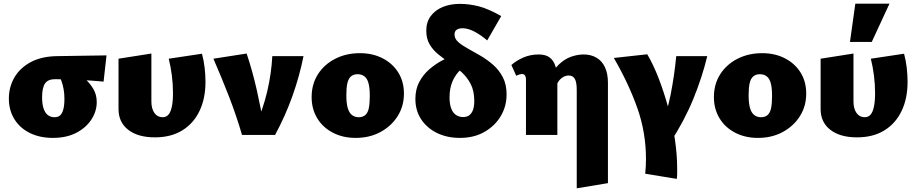

<svg xmlns="http://www.w3.org/2000/svg" viewBox="-20 -731 4979 1040"><path d="M266 16Q196 16 142 -10.5Q88 -37 58 -85.5Q28 -134 28 -197Q28 -259 57.5 -310.5Q87 -362 145.5 -394Q204 -426 291 -427L557 -431L541 -289Q474 -295 409 -298.5Q344 -302 277 -302Q240 -302 224 -279Q208 -256 208 -204Q208 -166 216.5 -142Q225 -118 240 -107Q255 -96 275 -96Q294 -96 305.5 -106Q317 -116 323 -138.5Q329 -161 329 -197Q329 -224 324.5 -248.5Q320 -273 312.5 -293.5Q305 -314 295 -326L372 -355Q407 -333 437 -307Q467 -281 485.5 -249.5Q504 -218 504 -178Q504 -128 475 -83.5Q446 -39 393 -11.5Q340 16 266 16Z M819 13Q727 13 674.5 -28Q622 -69 622 -140V-413L800 -441V-182Q800 -142 816.5 -119Q833 -96 861 -96Q881 -96 893 -110.5Q905 -125 911 -154Q917 -183 917 -227Q917 -274 911 -321.5Q905 -369 894 -413L1074 -440Q1084 -403 1088.5 -364Q1093 -325 1093 -288Q1093 -197 1060.5 -129.5Q1028 -62 967 -24.5Q906 13 819 13Z M1291 0Q1260 -106 1221 -206.5Q1182 -307 1136 -413L1316 -441Q1348 -345 1371 -243Q1394 -141 1410 -44H1362Q1405 -140 1427.5 -236Q1450 -332 1455 -427H1624Q1603 -321 1565 -213.5Q1527 -106 1470 0Z M1906 16Q1837 16 1782.5 -12.5Q1728 -41 1698 -91Q1668 -141 1668 -205Q1668 -275 1702 -328.5Q1736 -382 1795.5 -412.5Q1855 -443 1929 -443Q1999 -443 2053 -415Q2107 -387 2137.5 -338Q2168 -289 2168 -224Q2168 -156 2134 -102Q2100 -48 2041 -16Q1982 16 1906 16ZM1923 -96Q1946 -96 1959.5 -108.5Q1973 -121 1978 -146.5Q1983 -172 1983 -211Q1983 -255 1976 -280.5Q1969 -306 1954 -317.5Q1939 -329 1917 -329Q1895 -329 1881 -317Q1867 -305 1861.5 -280Q1856 -255 1856 -216Q1856 -172 1863.5 -146Q1871 -120 1886.5 -108Q1902 -96 1923 -96Z M2471 16Q2402 16 2347.5 -10.5Q2293 -37 2261.5 -84.5Q2230 -132 2230 -195Q2230 -248 2251.5 -288Q2273 -328 2307 -357Q2341 -386 2378 -405Q2415 -424 2446.5 -435Q2478 -446 2494 -450L2542 -397Q2505 -381 2476.5 -355Q2448 -329 2431.5 -291.5Q2415 -254 2415 -204Q2415 -169 2423.5 -145Q2432 -121 2449 -109Q2466 -97 2488 -97Q2510 -97 2523 -107.5Q2536 -118 2542.5 -137Q2549 -156 2549 -183Q2549 -238 2530 -275Q2511 -312 2481.5 -339Q2452 -366 2419 -388.5Q2386 -411 2356 -435Q2326 -459 2307.5 -490Q2289 -521 2289 -565Q2289 -612 2313.5 -644.5Q2338 -677 2379 -693.5Q2420 -710 2470 -710Q2521 -710 2572.5 -697Q2624 -684 2695 -644L2619 -512Q2584 -542 2549.5 -560Q2515 -578 2485 -578Q2466 -578 2454 -570Q2442 -562 2442 -544Q2442 -521 2462.5 -503Q2483 -485 2515 -467.5Q2547 -450 2583 -429Q2619 -408 2651 -380Q2683 -352 2703.5 -313Q2724 -274 2724 -219Q2724 -156 2693 -103Q2662 -50 2605 -17Q2548 16 2471 16Z M3104 289V-244Q3104 -286 3093.5 -304Q3083 -322 3061 -322Q3046 -322 3032 -314.5Q3018 -307 3007 -292.5Q2996 -278 2989 -258L2947 -292Q2974 -350 3006.5 -381Q3039 -412 3074 -424Q3109 -436 3142 -436Q3181 -436 3211 -418.5Q3241 -401 3257 -366.5Q3273 -332 3273 -283V261ZM2829 0V-299Q2829 -308 2827 -315Q2825 -322 2820.5 -326Q2816 -330 2809 -330Q2801 -330 2793 -327.5Q2785 -325 2776 -321L2750 -379Q2777 -403 2815 -419.5Q2853 -436 2898 -436Q2936 -436 2957.5 -419.5Q2979 -403 2988.5 -373Q2998 -343 2999 -300V0Z M3646 238 3475 210Q3477 189 3478 169.5Q3479 150 3479 130Q3479 -13 3432.5 -145Q3386 -277 3305 -417L3486 -437Q3519 -381 3548 -306Q3577 -231 3600 -146.5Q3623 -62 3635.5 22.5Q3648 107 3648 181Q3648 195 3648 209.5Q3648 224 3646 238ZM3643 -427H3811Q3783 -311 3735 -194Q3687 -77 3611 40L3548 -9Q3592 -114 3612.5 -218Q3633 -322 3643 -427Z M4085 16Q4016 16 3961.5 -12.5Q3907 -41 3877 -91Q3847 -141 3847 -205Q3847 -275 3881 -328.5Q3915 -382 3974.5 -412.5Q4034 -443 4108 -443Q4178 -443 4232 -415Q4286 -387 4316.5 -338Q4347 -289 4347 -224Q4347 -156 4313 -102Q4279 -48 4220 -16Q4161 16 4085 16ZM4102 -96Q4125 -96 4138.5 -108.5Q4152 -121 4157 -146.5Q4162 -172 4162 -211Q4162 -255 4155 -280.5Q4148 -306 4133 -317.5Q4118 -329 4096 -329Q4074 -329 4060 -317Q4046 -305 4040.5 -280Q4035 -255 4035 -216Q4035 -172 4042.5 -146Q4050 -120 4065.5 -108Q4081 -96 4102 -96Z M4622 13Q4530 13 4477.5 -28Q4425 -69 4425 -140V-413L4603 -441V-182Q4603 -142 4619.5 -119Q4636 -96 4664 -96Q4684 -96 4696 -110.5Q4708 -125 4714 -154Q4720 -183 4720 -227Q4720 -274 4714 -321.5Q4708 -369 4697 -413L4877 -440Q4887 -403 4891.5 -364Q4896 -325 4896 -288Q4896 -197 4863.5 -129.5Q4831 -62 4770 -24.5Q4709 13 4622 13ZM4584 -504 4613 -711H4798L4702 -504Z"/></svg>

Font: Ysabeau Infant Black
Style: Regular
Weight: 900
Designer: Christian Thalmann (Catharsis Fonts)
Version: Version 2.001;gftools[0.9.30]; featfreeze: ss01,ss02,lnum